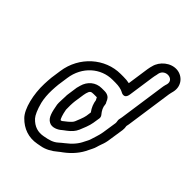

<svg xmlns="http://www.w3.org/2000/svg" viewBox="-223 -851 973 973"><g transform="rotate(45 263.5 -364.5)"><path d="M265 -482H285C309 -482 328 -478 341 -471C341 -471 374 -449 380 -493L400 -632C401 -640 403 -649 405 -657L407 -668C417 -712 486 -706 476 -662L473 -652C471 -646 470 -638 469 -632L433 -381L430 -366C427 -356 432 -348 431 -338L419 -259C415 -234 405 -209 400 -191C397 -180 390 -170 385 -159C373 -133 353 -108 320 -83C312 -77 304 -70 296 -63C276 -45 254 -39 221 -33C185 -26 154 -35 126 -65C115 -77 102 -105 92 -144C86 -170 84 -197 85 -227C86 -240 86 -256 88 -270L96 -326C109 -419 181 -482 265 -482ZM46 -326 38 -270C36 -254 36 -237 35 -223C32 -148 52 -62 86 -28C123 10 171 27 224 17C235 15 241 14 245 13C275 8 304 -9 326 -28C333 -34 340 -39 347 -44C386 -73 414 -107 431 -145C434 -151 436 -156 439 -161C449 -180 448 -187 457 -211C463 -226 467 -242 469 -259L481 -338C482 -348 482 -356 480 -366C481 -370 482 -376 483 -381L519 -632C520 -636 521 -640 522 -646L525 -658C536 -706 503 -745 460 -749C413 -753 368 -715 358 -672L355 -661C353 -651 351 -641 350 -632L335 -528C322 -531 308 -532 293 -532H273C162 -532 63 -446 46 -326ZM155 -194C163 -150 170 -117 195 -104C218 -91 249 -107 263 -120C266 -123 274 -128 284 -136C302 -150 316 -164 325 -185C332 -201 347 -237 350 -259L356 -297C357 -304 354 -311 351 -315C336 -333 328 -349 327 -367C327 -372 324 -377 322 -380L317 -391C311 -403 298 -413 276 -413H256C214 -413 181 -385 170 -344L166 -329C166 -328 165 -327 165 -326L157 -270C156 -265 156 -260 156 -254C156 -240 153 -207 155 -194ZM207 -270 215 -324 218 -338C224 -360 230 -363 248 -363H268H271L276 -353C276 -352 278 -351 278 -350C281 -328 289 -307 304 -287L300 -259C298 -244 283 -209 279 -199C272 -182 242 -162 230 -152C229 -152 226 -152 223 -151C218 -158 211 -175 205 -208C204 -223 205 -256 207 -270Z"/></g></svg>

Font: AppleStorm
Style: XbdOutIta
Weight: 800
Foundry: Cannot Into Space Fonts
Version: Version 1.01